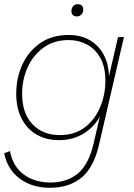

<svg xmlns="http://www.w3.org/2000/svg" viewBox="-27 -676 636 911"><path d="M210 215Q125 215 66.5 171.5Q8 128 -7 51L20 41Q35 115 86.5 152.5Q138 190 213 190Q290 190 342 147.5Q394 105 417 5L447 -124Q421 -74 370 -42.5Q319 -11 252 -11Q193 -11 147.5 -37Q102 -63 76 -112.5Q50 -162 50 -232Q50 -307 79.5 -370.5Q109 -434 164.5 -472Q220 -510 299 -510Q358 -510 400.5 -484.5Q443 -459 466 -414.5Q489 -370 490 -314L533 -500H561L443 10Q418 119 359.5 167Q301 215 210 215ZM257 -35Q327 -35 375 -71.5Q423 -108 448 -167Q473 -226 473 -293Q473 -359 448.5 -402Q424 -445 384.5 -465.5Q345 -486 299 -486Q229 -486 179.5 -450Q130 -414 104 -356Q78 -298 78 -231Q78 -138 127 -86.5Q176 -35 257 -35ZM338 -598Q312 -598 312 -624Q312 -637 320 -646.5Q328 -656 341 -656Q368 -656 368 -630Q368 -616 359 -607Q350 -598 338 -598Z"/></svg>

Font: Work Sans ExtraLight
Style: Italic
Weight: 200
Italic angle: -13°
Designer: Wei Huang
Foundry: Wei Huang
Version: Version 2.012; ttfautohint (v1.8.3)